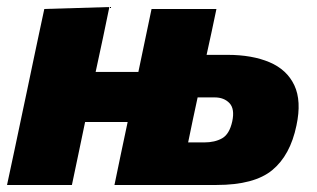

<svg xmlns="http://www.w3.org/2000/svg" viewBox="-27 -526 902 546"><path d="M-7 0Q4.5 -52.5 14.8 -102Q25 -151.5 38.5 -214.5L49 -264Q60 -317 68.5 -357Q77 -397 84.2 -431.2Q91.5 -465.5 99 -500.5L284 -506Q275 -462 266 -419.2Q257 -376.5 245 -321.5H366.5Q378 -376 386.5 -417Q395 -458 404 -500.5H588.5Q581.5 -467.5 574.8 -435.5Q568 -403.5 560.5 -370H620Q690 -370 739.5 -349Q789 -328 810 -283.5Q831 -239 816 -169Q798.5 -84.5 747.2 -42.2Q696 0 589 0H298.5Q307.5 -44.5 316.5 -86.8Q325.5 -129 336 -179H215Q204.5 -129 195.8 -87Q187 -45 177.5 0ZM508 -121H554Q584 -121 604.8 -132.8Q625.5 -144.5 633.5 -181Q641 -216.5 625.5 -232.8Q610 -249 583.5 -249H535Q528 -217 521.5 -186Q515 -155 508 -121Z"/></svg>

Font: Commissioner ExtraBold
Style: Italic
Weight: 800
Italic angle: -12°
Designer: Kostas Bartsokas
Foundry: Kostas Bartsokas
Version: Version 1.000; ttfautohint (v1.8.3)